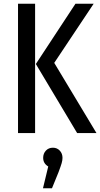

<svg xmlns="http://www.w3.org/2000/svg" viewBox="-20 -709 534 1023"><path d="M167 -689V0H76V-689ZM479 -689 269 -374 494 0H391L171 -368L382 -689ZM313 132Q313 145 308.5 160.5Q304 176 292 208L257 294H209L237 178Q210 162 210 132Q210 109 224.5 93.5Q239 78 262 78Q284 78 298.5 93.5Q313 109 313 132Z"/></svg>

Font: Fira Sans Extra Condensed
Style: Regular
Weight: 400
Width: 1
Designer: Carrois Corporate & Edenspiekermann AG
Foundry: Carrois Corporate GbR & Edenspiekermann AG
Version: Version 4.203